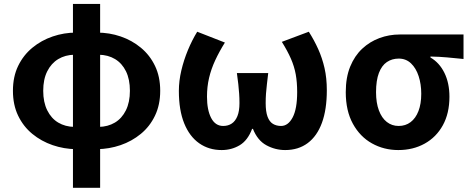

<svg xmlns="http://www.w3.org/2000/svg" viewBox="-20 -731 2334 953"><path d="M357.7 9.4Q297.7 8.7 241.5 -10.5Q185.2 -29.7 140.5 -66.4Q95.9 -103 70 -156.8Q44.2 -210.5 44.2 -280.4Q44.2 -350.3 70 -403.7Q95.9 -457.2 140.5 -494Q185.2 -530.9 241.5 -550Q297.7 -569.2 357.7 -569.2L349.1 -459.4Q303.9 -458.6 269.1 -437.7Q234.4 -416.8 214.5 -377.1Q194.5 -337.4 194.5 -280.4Q194.5 -223.5 214.5 -183.4Q234.4 -143.2 269.1 -122.5Q303.9 -101.9 349.1 -101.1ZM461.6 9.4 470.2 -101.1Q515.5 -101.9 550.2 -122.5Q584.9 -143.2 604.9 -183.4Q624.8 -223.5 624.8 -280.4Q624.8 -337.4 605.3 -377.1Q585.8 -416.8 551.2 -437.7Q516.6 -458.6 470.2 -459.4L461.6 -569.2Q523.1 -569.2 579 -550Q635 -530.9 679.5 -494Q723.9 -457.2 749.5 -403.7Q775.2 -350.3 775.2 -280.4Q775.2 -210.5 749.3 -156.8Q723.5 -103 678.9 -66.4Q634.3 -29.7 578.1 -10.5Q521.9 8.7 461.6 9.4ZM342.1 201.1V-711.4H477V201.1Z M1080.2 13.8Q1016.9 13.8 968.9 -19.7Q920.9 -53.3 894.3 -118.7Q867.8 -184.1 867.8 -279.6Q867.8 -329.2 880 -381Q892.2 -432.9 912.8 -482.5Q933.4 -532.1 958.9 -573.5L1096.3 -519.8Q1068 -474.4 1048.1 -431.5Q1028.2 -388.7 1017.8 -344.6Q1007.4 -300.6 1007.4 -251.4Q1007.4 -185.1 1028.1 -145.4Q1048.9 -105.8 1087.7 -105.8Q1112.5 -105.8 1130.5 -117.9Q1148.4 -129.9 1158.5 -154.9Q1168.6 -180 1168.6 -219.1Q1168.6 -244.6 1167 -266.4Q1165.4 -288.2 1162.9 -312.6Q1160.3 -336.9 1155.8 -368.4H1311.3Q1307.7 -336.9 1304.8 -312.6Q1301.8 -288.2 1300.3 -266.4Q1298.7 -244.6 1298.7 -219.1Q1298.7 -176.8 1308 -151.8Q1317.3 -126.8 1334.6 -116.3Q1351.8 -105.8 1375.2 -105.8Q1410.1 -105.8 1432.6 -148.2Q1455 -190.6 1455 -273.8Q1455 -322.7 1447.9 -361.9Q1440.8 -401.1 1424 -439.6Q1407.2 -478.1 1378.9 -523.3L1512.8 -573.5Q1539.4 -531.7 1559.4 -487.4Q1579.3 -443.2 1590.8 -393.2Q1602.2 -343.1 1602.2 -283.1Q1602.2 -187.8 1578 -121.6Q1553.8 -55.4 1507.4 -20.8Q1461 13.8 1395.5 13.8Q1346.1 13.8 1302.2 -10Q1258.3 -33.8 1235.4 -91.5H1231.4Q1209.5 -33.8 1169.5 -10Q1129.4 13.8 1080.2 13.8Z M1957.1 13.8Q1885.6 13.8 1826.3 -19.3Q1767 -52.3 1731.6 -116.7Q1696.2 -181.1 1696.2 -273.4Q1696.2 -346.7 1718.2 -400.5Q1740.2 -454.2 1778 -489.4Q1815.9 -524.6 1863.9 -542.2Q1911.9 -559.8 1964 -559.8H2280.7V-438.2Q2234.7 -442.7 2197.9 -446.2Q2161 -449.6 2116.6 -450.4V-445.6Q2160.9 -420.1 2185.8 -369.5Q2210.8 -318.8 2210.8 -250.8Q2210.8 -168.7 2178.1 -109.3Q2145.4 -50 2087.8 -18.1Q2030.3 13.8 1957.1 13.8ZM1958.6 -105.8Q1992.9 -105.8 2018 -124.8Q2043.1 -143.7 2057 -179.6Q2070.9 -215.4 2070.9 -265.6Q2070.9 -313.5 2057.9 -353.1Q2045 -392.7 2020.1 -416.4Q1995.2 -440.2 1959.1 -440.2Q1925.8 -440.2 1900.3 -423Q1874.9 -405.9 1860.7 -368.9Q1846.5 -331.9 1846.5 -273.4Q1846.5 -220.9 1860.6 -183.1Q1874.7 -145.3 1900 -125.6Q1925.3 -105.8 1958.6 -105.8Z"/></svg>

Font: Noto Sans HK Thin
Style: Regular
Weight: 100
Designer: Ryoko NISHIZUKA 西塚涼子 (kana, bopomofo & ideographs); Paul D. Hunt (Latin, Greek & Cyrillic); Sandoll Communications 산돌커뮤니
Foundry: Adobe
Version: Version 2.004-H2;hotconv 1.0.118;makeotfexe 2.5.65603